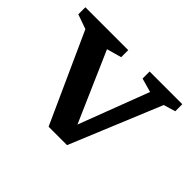

<svg xmlns="http://www.w3.org/2000/svg" viewBox="-112 -697 895 895"><g transform="rotate(45 335.5 -249.5)"><path d="M588.5 -443 402 8H280.5L80 -435L8 -460.5V-507H290.5V-460.5L217.5 -440L381 -65.5H357.5L500.5 -441L431.5 -460.5V-507H647V-460.5Z"/></g></svg>

Font: Newsreader 7pt Medium
Style: Regular
Weight: 500
Designer: Hugues Gentile
Foundry: Production Type
Version: Version 1.003